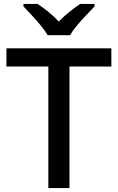

<svg xmlns="http://www.w3.org/2000/svg" viewBox="-20 -961 603 981"><path d="M335 0H227V-621H13V-714H549V-621H335ZM224 -781Q210 -804 188 -831Q166 -858 142 -883.5Q118 -909 100 -928V-941H172Q198 -924 226.5 -901Q255 -878 280 -851Q307 -878 335.5 -901Q364 -924 390 -941H463V-928Q445 -909 420.5 -883.5Q396 -858 373.5 -831Q351 -804 338 -781Z"/></svg>

Font: Noto Sans Vithkuqi Medium
Style: Regular
Weight: 500
Version: Version 1.001